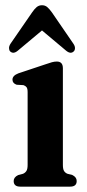

<svg xmlns="http://www.w3.org/2000/svg" viewBox="-20 -696 326 716"><path d="M214.5 -441.5V-81Q214.5 -65.5 218.8 -58.5Q223 -51.5 231.5 -48L249.5 -43.5Q266 -35.5 266 -21Q266 0 241.5 0H55.5Q31 0 31 -21Q31 -35 47.5 -43L66 -48Q74 -51.5 78.5 -58.5Q83 -65.5 83 -81V-352.5Q83 -365.5 79 -370.8Q75 -376 67.5 -378.5L42 -380Q26.5 -385.5 26.5 -399Q26.5 -414 48.5 -422.5L150.5 -456.5Q164.5 -461.5 173.8 -464Q183 -466.5 192 -466.5Q214.5 -466.5 214.5 -441.5ZM255.1 -504.5Q243.6 -493 226.5 -507L136.6 -582.5L46.4 -507Q29.7 -493 17.7 -504.5Q13.9 -508.5 13.7 -516.5Q13.5 -524.5 19.9 -534L99.9 -650Q108.4 -662.5 116.7 -669.5Q125.1 -676.5 136.6 -676.5Q148.2 -676.5 156.3 -669.5Q164.4 -662.5 173.4 -650L253 -534Q259.8 -524.5 259.6 -516.5Q259.4 -508.5 255.1 -504.5Z"/></svg>

Font: Fraunces 72pt Soft SemiBold
Style: Regular
Weight: 600
Version: Version 1.000;[b76b70a41]